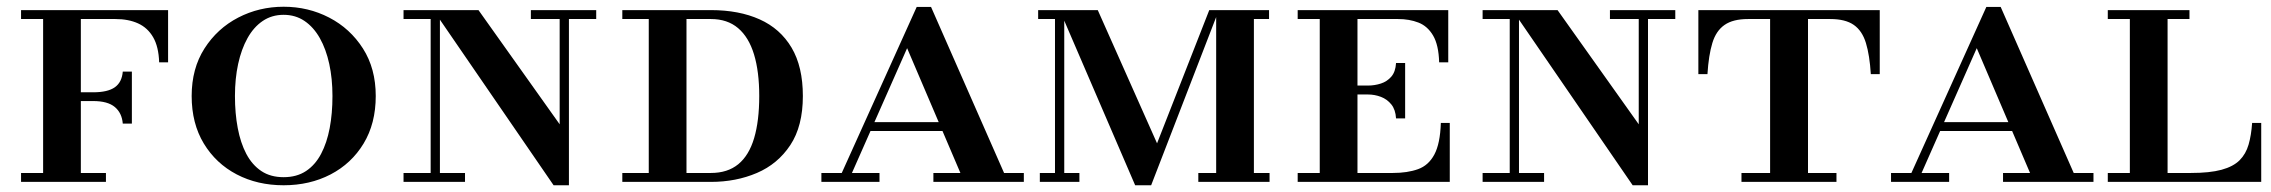

<svg xmlns="http://www.w3.org/2000/svg" viewBox="-20 -540 6743 570"><path d="M344.5 -173Q342 -204.5 321 -222.2Q300 -240 256.5 -240H201V-266H256.5Q300 -266 321 -281Q342 -296 344.5 -327.5H371.5V-173ZM479 -510V-355H452.5Q451 -401 434.8 -429.2Q418.5 -457.5 390 -470.5Q361.5 -483.5 322.5 -483.5H220V-26.5H294.5V0H42.5V-26.5H108V-483.5H42.5V-510Z M822 10Q744.5 10 682.8 -22.2Q621 -54.5 585 -114Q549 -173.5 549 -255Q549 -336.5 587 -396Q625 -455.5 687.2 -487.8Q749.5 -520 822 -520Q895 -520 957.2 -487.8Q1019.5 -455.5 1057.5 -396Q1095.5 -336.5 1095.5 -255Q1095.5 -173.5 1059.5 -114Q1023.5 -54.5 961.5 -22.2Q899.5 10 822 10ZM822 -14Q861 -14 888.5 -32.2Q916 -50.5 933.2 -83.2Q950.5 -116 958.8 -159.8Q967 -203.5 967 -255Q967 -306.5 957.5 -350.2Q948 -394 929.5 -426.8Q911 -459.5 884 -477.8Q857 -496 822 -496Q787 -496 760 -477.8Q733 -459.5 714.8 -426.8Q696.5 -394 687 -350.2Q677.5 -306.5 677.5 -255Q677.5 -203.5 685.8 -159.8Q694 -116 711.2 -83.2Q728.5 -50.5 755.8 -32.2Q783 -14 822 -14Z M1623.5 10 1266.5 -510H1400.5L1641.5 -171V-510H1669V10ZM1178 0V-26.5H1360.5V0ZM1258.5 0V-483.5H1178V-510H1286V0ZM1556 -483.5V-510H1750V-483.5Z M1827.5 0V-26.5H2090.5Q2140 -26.5 2171.8 -52.5Q2203.5 -78.5 2218.8 -129.8Q2234 -181 2234 -255Q2234 -327.5 2218.5 -378.5Q2203 -429.5 2171.2 -456.5Q2139.5 -483.5 2090.5 -483.5H1827.5V-510H2090.5Q2174 -510 2235.2 -482.5Q2296.5 -455 2330 -398.5Q2363.5 -342 2363.5 -255Q2363.5 -165.5 2326.2 -109.2Q2289 -53 2227 -26.5Q2165 0 2090.5 0ZM1906 0V-510H2018V0Z M2467 0 2701.5 -519.5H2744L2972.5 0H2842.5L2673 -397L2497.5 0ZM2418.5 0V-26.5H2591V0ZM2558 -151V-177.5H2867V-151ZM2751 0V-26.5H3019.5V0Z M3350 10 3126 -510H3239L3415 -114.5L3570 -510H3598.5L3397.5 10ZM3067 0V-26.5H3184.5V0ZM3112 0V-483.5H3062V-510H3139.5V0ZM3537.5 0V-26.5H3749V0ZM3590.5 0V-510H3747.5V-483.5H3702.5V0Z M4124.5 -188.5Q4123 -214.5 4110.5 -230Q4098 -245.5 4079.5 -252.5Q4061 -259.5 4041 -259.5H3986V-286H4041Q4061 -286 4079.5 -292Q4098 -298 4110.5 -312.5Q4123 -327 4124.5 -353H4151.5V-188.5ZM4257.5 -175H4284V0H3832.5V-26.5H3898V-483.5H3832.5V-510H4279.5V-355H4252.5Q4251 -406.5 4234.5 -434.5Q4218 -462.5 4191 -473Q4164 -483.5 4130.5 -483.5H4010V-26.5H4115Q4158.5 -26.5 4189.8 -37.8Q4221 -49 4238.2 -81.2Q4255.5 -113.5 4257.5 -175Z M4827 10 4470 -510H4604L4845 -171V-510H4872.5V10ZM4381.5 0V-26.5H4564V0ZM4462 0V-483.5H4381.5V-510H4489.5V0ZM4759.5 -483.5V-510H4953.5V-483.5Z M5022 -320V-510H5560.5V-320H5534Q5530.5 -376 5519.5 -412.2Q5508.5 -448.5 5483.5 -466Q5458.5 -483.5 5413.5 -483.5H5169.5Q5125 -483.5 5099.8 -466Q5074.5 -448.5 5063.5 -412.2Q5052.5 -376 5049 -320ZM5150 0V-26.5H5432V0ZM5235 0V-503H5347.5V0Z M5642.5 0 5877 -519.5H5919.5L6148 0H6018L5848.5 -397L5673 0ZM5594 0V-26.5H5766.5V0ZM5733.5 -151V-177.5H6042.5V-151ZM5926.5 0V-26.5H6195V0Z M6237.5 0V-26.5H6303V-483.5H6237.5V-510H6480V-483.5H6415V-26.5H6484.5Q6540.5 -26.5 6575.2 -36Q6610 -45.5 6628.8 -64.2Q6647.5 -83 6655.5 -110.8Q6663.5 -138.5 6666 -175H6693V0Z"/></svg>

Font: Bodoni Moda SC 9pt Medium
Style: Regular
Weight: 500
Designer: Owen Earl
Foundry: indestructible type
Version: Version 2.005